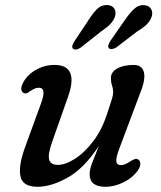

<svg xmlns="http://www.w3.org/2000/svg" viewBox="-20 -723 633 754"><path d="M523 -96.5Q530.5 -92 531 -80.5Q531.5 -69 523 -56.5Q503.5 -26.5 467 -8Q430.5 10.5 394 10.5Q332 10.5 332 -39Q332 -57.5 341.8 -82.8Q351.5 -108 368 -149.5Q309.5 -61 245.2 -25.2Q181 10.5 127.5 10.5Q67 10.5 59.8 -33Q52.5 -76.5 80.5 -150.5L141 -316.5Q164 -378.5 133 -378.5Q125 -378.5 117.2 -375.5Q109.5 -372.5 98.5 -365Q90.5 -359 84.2 -356.8Q78 -354.5 71 -359Q56 -370 71 -399Q87.5 -429.5 121.2 -448.8Q155 -468 193.5 -468Q292 -468 246.5 -341L185 -166.5Q167.5 -117.5 173 -96.5Q178.5 -75.5 207.5 -75.5Q237 -75.5 274.5 -99.5Q312 -123.5 346 -168.2Q380 -213 400 -274Q414.5 -317 419.5 -334Q424.5 -351 424.5 -362Q424.5 -373.5 420 -387Q415.5 -400.5 415.5 -416.5Q415.5 -440 440.2 -454Q465 -468 505 -468Q537.5 -468 545 -440Q552.5 -412 531 -359L451 -146Q435 -105 436.8 -89.8Q438.5 -74.5 456 -74.5Q469.5 -74.5 492 -89.5Q501.5 -95.5 509 -98Q516.5 -100.5 523 -96.5ZM326.5 -642.5Q344 -670.5 361.2 -687.5Q378.5 -704.5 402.5 -703Q421 -702 429 -688.8Q437 -675.5 431.5 -657.5Q425.5 -641 412.2 -627.5Q399 -614 377 -599.5L296 -535.5Q288 -530 279.8 -528.8Q271.5 -527.5 267 -531.5Q262 -536.5 264.2 -544Q266.5 -551.5 272 -560.5ZM470.5 -644.5Q489.5 -672 507.2 -688.5Q525 -705 548.5 -702.5Q566.5 -700.5 574 -686.5Q581.5 -672.5 574.5 -654.5Q568 -638 554 -625Q540 -612 518 -599L436.5 -536.5Q428 -531.5 420 -530.5Q412 -529.5 407.5 -534Q403 -539 405.8 -546.5Q408.5 -554 413.5 -562.5Z"/></svg>

Font: Fraunces 9pt SuperSoft
Style: Italic
Weight: 400
Italic angle: -16°
Version: Version 1.000;[b76b70a41]